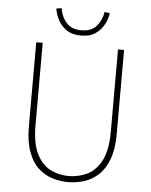

<svg xmlns="http://www.w3.org/2000/svg" viewBox="-58 -886 745 945"><g transform="rotate(5 315.0 -413.0)"><path d="M314 12Q274 12 235.5 0Q197 -12 166 -40.5Q135 -69 116.5 -119.5Q98 -170 98 -246V-660H130V-254Q130 -163 156 -111.5Q182 -60 224 -39Q266 -18 314 -18Q363 -18 406 -39Q449 -60 475.5 -111.5Q502 -163 502 -254V-660H532V-246Q532 -170 513 -119.5Q494 -69 462.5 -40.5Q431 -12 392.5 0Q354 12 314 12ZM314 -712Q271 -712 243 -731Q215 -750 200.5 -778.5Q186 -807 182 -834L208 -838Q213 -799 238.5 -768.5Q264 -738 314 -738Q364 -738 389.5 -768.5Q415 -799 420 -838L446 -834Q443 -807 428 -778.5Q413 -750 385.5 -731Q358 -712 314 -712Z"/></g></svg>

Font: SourceSans3VF
Style: Regular
Weight: 200
Designer: Paul D. Hunt
Foundry: Adobe
Version: Version 3.052;hotconv 1.1.0;makeotfexe 2.6.0